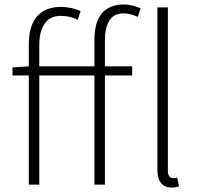

<svg xmlns="http://www.w3.org/2000/svg" viewBox="-20 -827 883 860"><path d="M109 0V-629Q109 -685 126 -722Q143 -759 175 -777.5Q207 -796 251 -796Q274 -796 296.5 -791.5Q319 -787 341 -777L328 -738Q309 -748 289.5 -752Q270 -756 252 -756Q205 -756 180.5 -722Q156 -688 156 -625V0ZM403 0V-650Q403 -703 418 -737.5Q433 -772 462.5 -789.5Q492 -807 533 -807Q552 -807 571.5 -802.5Q591 -798 610 -790L597 -751Q565 -767 533 -767Q490 -767 470 -735Q450 -703 450 -646V0ZM36 -489V-525L110 -530H572V-489ZM749 13Q728 13 713.5 4Q699 -5 692 -23Q685 -41 685 -69V-794H732V-63Q732 -46 738 -37.5Q744 -29 754 -29Q758 -29 762 -29.5Q766 -30 774 -31L782 8Q775 10 767.5 11.5Q760 13 749 13Z"/></svg>

Font: Noto Sans SC ExtraLight
Style: Regular
Weight: 250
Designer: Ryoko NISHIZUKA 西塚涼子 (kana, bopomofo & ideographs); Paul D. Hunt (Latin, Greek & Cyrillic); Sandoll Communications 산돌커뮤니
Foundry: Adobe
Version: Version 2.004-H2;hotconv 1.0.118;makeotfexe 2.5.65603